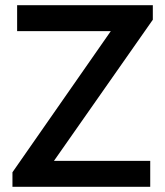

<svg xmlns="http://www.w3.org/2000/svg" viewBox="-20 -720 637 740"><path d="M28 -56 407 -600H46V-700H569V-644L188 -100H559V0H28Z"/></svg>

Font: Bai Jamjuree SemiBold
Style: Regular
Weight: 600
Version: Version 1.000; ttfautohint (v1.6)